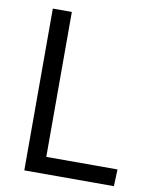

<svg xmlns="http://www.w3.org/2000/svg" viewBox="-82 -783 663 844"><g transform="rotate(10 249.5 -361.0)"><path d="M85 0V-722.2H169.9V-75.2H487.8L484.9 0Z"/></g></svg>

Font: Oxygen
Style: Normal
Weight: 400
Designer: Vernon Adams
Foundry: Vernon Adams
Version: Version Release 0.2.2 webfont; ttfautohint (v0.8.52-bc40) -l